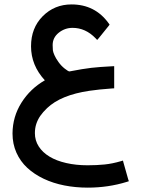

<svg xmlns="http://www.w3.org/2000/svg" viewBox="-20 -549 642 876"><path d="M37.1 60.1Q37.6 -16.6 77.9 -80.6Q118.2 -144.5 184.6 -182.6Q121.6 -251 121.6 -337.9Q121.6 -421.4 175 -475.1Q228.5 -528.8 306.2 -528.8Q413.6 -528.8 475.6 -442.9L480 -436.5L475.6 -430.7L430.7 -375L423.3 -366.7L416 -374.5Q370.1 -421.9 311 -421.9Q275.9 -421.9 248 -399.7Q220.2 -377.4 220.2 -343.3Q220.2 -328.1 221.2 -319.8Q222.2 -311.5 228.3 -297.4Q234.4 -283.2 247.1 -265.6Q258.8 -249 275.1 -236.1Q291.5 -223.1 296.9 -223.1Q360.4 -235.4 396.7 -239.5Q433.1 -243.7 490.7 -246.6L501 -247.1V-236.8V-155.3V-146L491.7 -145.5Q430.2 -141.1 388.2 -134.8Q257.8 -115.7 194.8 -55.7Q175.8 -37.6 163.8 -20.3Q151.9 -2.9 145.5 16.6Q139.2 36.1 139.2 58.6Q139.2 91.8 156.7 119.1Q174.3 146.5 205.8 165.5Q237.3 184.6 282 194.8Q326.7 205.1 379.4 205.1Q422.4 205.1 457.5 201.4Q492.7 197.8 531.2 186.5L541 183.6L543.5 193.4L564.9 269L567.9 277.8L558.6 280.8Q473.6 307.1 380.4 307.1Q324.7 307.1 273.7 297.1Q222.7 287.1 179.4 266.6Q136.2 246.1 104.5 216.8Q72.8 187.5 54.9 147.5Q37.1 107.4 37.1 60.1Z"/></svg>

Font: Samim WOL
Style: Medium-WOL
Weight: 500
Foundry: DejaVu fonts team - Redesigned by Saber Rastikerdar
Version: Version 4.0.0